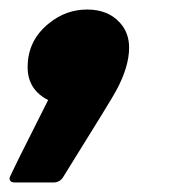

<svg xmlns="http://www.w3.org/2000/svg" viewBox="-51 -210 367 403"><path d="M61 173H-20Q-31 173 -31 164Q-31 160 50 0Q7 -22 7 -69Q7 -126 53 -162Q88 -190 132 -190Q176 -190 201 -162Q220 -141 220 -110Q220 -70 193 -20Q186 -6 82 161Q75 173 61 173Z"/></svg>

Font: YamahaIndonesia935. App XBold
Style: Italic
Weight: 800
Italic angle: -10°
Designer: Dalton Maag Ltd
Foundry: Dalton Maag Ltd
Version: Version 1.002; January 01, 2024; Regular/Italic